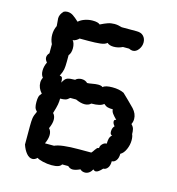

<svg xmlns="http://www.w3.org/2000/svg" viewBox="-105 -801 810 880"><g transform="rotate(15 300.0 -361.0)"><path d="M67 -590Q67 -613 77 -633Q77 -641 75.5 -651.5Q74 -662 74 -669Q74 -688 91 -705Q99 -709 108 -709Q123 -709 135.5 -700.5Q148 -692 164 -677Q176 -688 194 -694Q212 -700 230 -700Q256 -700 265 -691Q285 -701 299.5 -706Q314 -711 331 -711Q347 -711 366 -705H409H438Q459 -705 470 -693Q481 -681 481 -663Q481 -645 469.5 -629.5Q458 -614 442 -614Q434 -614 424 -619H395Q375 -609 353 -609Q333 -609 322 -619Q313 -610 290.5 -607.5Q268 -605 236 -605H193Q191 -602 182 -596Q173 -590 164 -590Q169 -585 172 -575Q175 -565 175 -554Q175 -531 164 -518V-489Q164 -464 161.5 -450.5Q159 -437 149 -417Q159 -417 161.5 -410Q164 -403 164 -388Q174 -408 185.5 -412.5Q197 -417 222 -417Q233 -428 251 -428Q268 -428 279 -417Q287 -417 303 -420Q319 -423 330 -423Q346 -423 352 -417Q363 -428 397 -428Q430 -428 452 -417Q458 -411 465.5 -404Q473 -397 481 -389L510 -360Q530 -338 530 -313Q530 -300 524 -288Q534 -278 536.5 -268Q539 -258 539 -244Q544 -234 544 -216Q544 -194 534.5 -172.5Q525 -151 510 -143Q510 -123 501.5 -111.5Q493 -100 481 -100Q481 -79 472.5 -68Q464 -57 452 -57Q433 -36 422 -36Q415 -36 409 -42Q403 -30 394 -24Q385 -18 375 -18Q361 -18 352 -27Q331 -17 317 -17Q304 -17 294 -27H265Q257 -11 219 -11Q198 -11 177 -16Q156 -21 149 -27Q138 -16 126 -16Q111 -16 98 -31.5Q85 -47 77 -71V-158Q77 -183 79 -196.5Q81 -210 91 -230Q82 -239 79.5 -248.5Q77 -258 77 -273Q77 -288 79.5 -297.5Q82 -307 91 -316Q71 -338 71 -364Q71 -376 77 -388Q67 -399 67 -419Q67 -440 77 -460Q67 -471 67 -482Q67 -494 77 -504V-547Q67 -567 67 -590ZM207 -100Q236 -114 322 -114H366H380Q386 -120 392 -130Q397 -137 400 -140Q403 -143 409 -143Q409 -154 418 -163Q427 -172 438 -172Q438 -186 440.5 -196Q443 -206 452 -215Q442 -215 442 -231Q442 -248 452 -258Q442 -269 442 -279Q442 -288 452 -288Q438 -302 431 -311.5Q424 -321 424 -331Q409 -331 399.5 -333.5Q390 -336 380 -345Q366 -331 322 -331Q311 -320 292 -320Q274 -320 250 -331H222Q212 -321 202.5 -318.5Q193 -316 178 -316Q178 -302 175.5 -287.5Q173 -273 164 -244Q175 -233 175 -214Q175 -196 164 -172Q175 -161 175 -142Q175 -124 164 -100Z"/></g></svg>

Font: Pangolin
Style: Regular
Weight: 400
Designer: Kevin Burke
Foundry: Google, Inc.
Version: Version 1.101